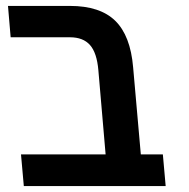

<svg xmlns="http://www.w3.org/2000/svg" viewBox="-20 -629 640 649"><path d="M216.5 -503H16L7 -609H216.5Q318 -609 369.5 -558.8Q421 -508.5 430 -401.5L456 -107H530.5L540 0H60.5L51 -107H337L312.5 -391.5Q307.5 -450.5 284.2 -476.8Q261 -503 216.5 -503Z"/></svg>

Font: JuliaMono SemiBold
Style: Italic
Weight: 600
Italic angle: -9°
Monospace: yes
Designer: cormullion
Foundry: corm
Version: Version 0.056; ttfautohint (v1.8.4)